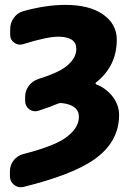

<svg xmlns="http://www.w3.org/2000/svg" viewBox="-20 -577 542 802"><path d="M252.9 -556.6Q353.5 -556.6 410.6 -516.6Q467.8 -476.6 467.8 -411.1Q467.8 -300.8 380.9 -232.4Q378.9 -230.5 379.4 -228Q379.9 -225.6 381.8 -224.6Q418.9 -210.9 447.3 -177.7Q477.5 -140.6 477.5 -96.7Q477.5 15.6 374 88.9Q282.2 153.3 77.1 204.1Q71.3 205.1 66.4 205.1Q51.8 205.1 39.1 195.3Q21.5 181.6 21.5 159.2V137.7Q21.5 112.3 37.1 92.8Q52.7 73.2 77.1 66.4Q193.4 37.1 246.1 3.9Q309.6 -38.1 309.6 -88.9Q309.6 -138.7 237.3 -146.5Q229.5 -147.5 222.7 -144.5Q188.5 -129.9 140.6 -114.3Q132.8 -112.3 127 -112.3Q114.3 -112.3 102.5 -120.1Q85 -133.8 85 -155.3V-172.9Q85 -198.2 100.6 -218.8Q116.2 -239.3 140.6 -247.1Q218.8 -271.5 252.9 -296.9Q298.8 -331.1 298.8 -373Q298.8 -422.9 224.6 -423.8Q175.8 -423.8 77.1 -392.6Q70.3 -390.6 63.5 -390.6Q50.8 -390.6 40 -398.4Q22.5 -410.2 22.5 -431.6V-455.1Q22.5 -481.4 37.6 -502.4Q52.7 -523.4 77.1 -530.3Q171.9 -556.6 252.9 -556.6Z"/></svg>

Font: Gen Jyuu Gothic Heavy
Style: Bold
Weight: 900
Designer: [Source Han Sans]
Ryoko NISHIZUKA  (kana & ideographs); Paul D. Hunt (Latin, Greek & Cyrillic); Wenlong ZHANG  (bopomofo
Version: Version 1.002.20150607